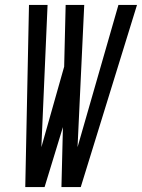

<svg xmlns="http://www.w3.org/2000/svg" viewBox="-20 -755 573 775"><path d="M82 0 97 -735H172L147 -161L239 -486L245 -735H320L293 -161L458 -735H533L306 0H228L234 -242L160 0Z"/></svg>

Font: Iosevka Algr
Style: Italic
Weight: 400
Italic angle: -9°
Monospace: yes
Designer: Belleve Invis
Foundry: Belleve Invis
Version: Version 26.0.2; ttfautohint (v1.8.3)